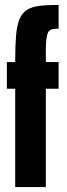

<svg xmlns="http://www.w3.org/2000/svg" viewBox="-20 -763 272 783"><path d="M42 0V-401H8V-510H42V-514Q42 -577 45.5 -618.5Q49 -660 59.5 -685Q70 -710 89.5 -722.5Q109 -735 140.5 -739Q172 -743 219 -743V-646Q203 -646 192.5 -643.5Q182 -641 177 -632.5Q172 -624 169.5 -606.5Q167 -589 167 -559V-510H219V-401H167V0Z"/></svg>

Font: Saira UltraCondensed Black
Style: Regular
Weight: 900
Width: 1
Designer: Hector Gatti with collaboration of the Omnibus-Type team
Foundry: Omnibus-Type
Version: Version 1.101